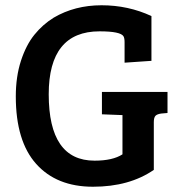

<svg xmlns="http://www.w3.org/2000/svg" viewBox="-20 -697 681 729"><path d="M564 -233V-52Q471 12 333 12Q195 12 117.5 -74.5Q40 -161 40 -331Q40 -406 59.5 -466Q79 -526 110.5 -565Q142 -604 184 -630Q264 -677 365.5 -677Q467 -677 555 -636V-466L453 -459V-537Q453 -552 449 -559Q438 -578 358 -578Q165 -578 165 -339Q165 -87 339 -87Q408 -87 445 -111V-260H444L367 -263V-348H616V-268L593 -266Q577 -264 570.5 -257.5Q564 -251 564 -233Z"/></svg>

Font: Bree Serif
Style: Regular
Weight: 400
Designer: Veronika Burian, Jos Scaglione
Foundry: TypeTogether
Version: Version 1.001